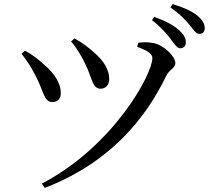

<svg xmlns="http://www.w3.org/2000/svg" viewBox="-20 -864 1040 935"><path d="M811 -674C830 -649 842 -629 857 -629C874 -629 885 -640 885 -658C885 -678 876 -695 852 -717C825 -742 784 -763 731 -782L720 -766C764 -732 791 -700 811 -674ZM902 -744C923 -719 933 -699 951 -699C967 -699 977 -709 977 -727C977 -748 966 -767 940 -789C915 -809 874 -828 821 -844L810 -828C858 -794 881 -769 902 -744ZM326 -662C354 -630 378 -589 395 -553C428 -488 429 -432 469 -432C492 -432 512 -447 512 -479C512 -526 483 -569 442 -605C411 -633 382 -655 343 -677ZM85 -602C110 -571 134 -534 156 -490C193 -418 194 -367 235 -367C264 -367 277 -387 276 -413C276 -454 249 -504 195 -549C173 -570 136 -600 101 -617ZM198 51C515 -71 690 -287 790 -496C806 -527 834 -532 834 -557C834 -591 773 -648 724 -655C700 -659 673 -659 654 -656L648 -636C701 -617 722 -601 722 -581C722 -503 534 -153 184 30Z"/></svg>

Font: Noto Serif CJK SC Medium
Style: Regular
Weight: 500
Designer: Ryoko NISHIZUKA 西塚涼子 (kana & ideographs); Frank Grießhammer (Latin, Greek & Cyrillic); Wenlong ZHANG 张文龙 (bopomofo); San
Foundry: Adobe
Version: Version 2.001;hotconv 1.1.0;makeotfexe 2.6.0